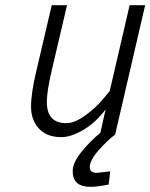

<svg xmlns="http://www.w3.org/2000/svg" viewBox="-20 -520 581 742"><path d="M327 126Q327 148 355 148L406 142L400 193Q358 202 329 202Q261 202 261 142Q261 108 295.5 66Q330 24 368 -7L388 -97Q338 -30 270 -2Q242 10 217 10Q161 10 130.5 -23Q100 -56 100 -108Q100 -160 120 -244L180 -500H239L180 -248Q161 -167 161 -126Q161 -44 236 -44Q269 -44 311 -75Q353 -106 378 -137L404 -168L481 -500H541L425 0Q393 24 360 62Q327 100 327 126Z"/></svg>

Font: Titillium Web Light
Style: Italic
Weight: 300
Italic angle: -13°
Version: Version 1.002;PS 57.000;hotconv 1.0.70;makeotf.lib2.5.55311